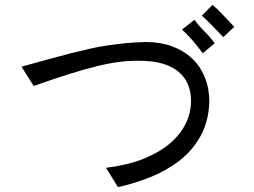

<svg xmlns="http://www.w3.org/2000/svg" viewBox="-20 -765 1040 786"><path d="M118 -413 68 -492Q127 -508 175 -521.5Q223 -535 264.5 -545.5Q306 -556 343 -564.5Q380 -573 416.5 -578.5Q453 -584 492 -588Q531 -592 577 -593Q636 -593 684 -575.5Q732 -558 766 -526Q800 -494 818.5 -448.5Q837 -403 837 -348Q834 -267 801 -208Q768 -149 715.5 -108Q663 -67 597 -40.5Q531 -14 463 1L414 -78Q498 -88 562.5 -113Q627 -138 671.5 -174.5Q716 -211 739 -256.5Q762 -302 762 -352Q762 -431 708 -473.5Q654 -516 554 -516Q514 -517 472 -512Q430 -507 378.5 -494.5Q327 -482 263.5 -462Q200 -442 118 -413ZM725 -644 776 -684Q795 -658 817.5 -636Q840 -614 859 -588L810 -547Q790 -574 770 -597.5Q750 -621 725 -644ZM806 -701 850 -745Q873 -726 892 -705Q911 -684 939 -655L894 -613Q872 -635 850.5 -658Q829 -681 806 -701Z"/></svg>

Font: D2Coding ligature
Style: Regular
Weight: 400
Monospace: yes
Designer: Yong-Rak Park; Jeong-Hwan Yoon; Sang-Min Lee;
Foundry: NHN Corporation
Version: Version 1.3.2; Build 20180524